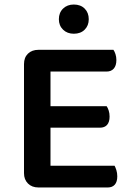

<svg xmlns="http://www.w3.org/2000/svg" viewBox="-20 -827 584 848"><path d="M86 -396H203V-7Q196 -5 181 -2Q166 1 150 1Q121 1 103.5 -16.5Q86 -34 86 -62ZM203 -213 86 -214V-544Q86 -573 103.5 -590Q121 -607 150 -607Q166 -607 181 -604Q196 -601 203 -599ZM150 -263V-358H451Q456 -351 460 -339Q464 -327 464 -312Q464 -288 453 -275.5Q442 -263 421 -263ZM150 1V-95H486Q490 -88 494 -75.5Q498 -63 498 -48Q498 -24 487 -11.5Q476 1 456 1ZM150 -511V-607H481Q486 -600 490 -588Q494 -576 494 -562Q494 -537 482.5 -524Q471 -511 451 -511ZM372 -742Q372 -714 354 -696Q336 -678 306 -678Q277 -678 258.5 -696Q240 -714 240 -742Q240 -771 258.5 -789Q277 -807 306 -807Q336 -807 354 -789Q372 -771 372 -742Z"/></svg>

Font: BalooTamma2SemiBold
Style: Regular
Weight: 600
Designer: Divya Kowshik, Shuchita Grover and Ek Type
Foundry: Ek Type
Version: Version 1.700